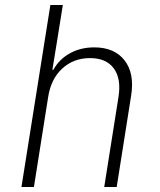

<svg xmlns="http://www.w3.org/2000/svg" viewBox="-20 -750 640 770"><path d="M66 0 182 -730H232L208 -580L190 -470H194Q217 -512 260 -536Q303 -560 358 -560Q439 -560 479.5 -508Q520 -456 506 -367L448 0H398L455 -360Q467 -434 436.5 -475.5Q406 -517 341 -517Q275 -517 229.5 -475Q184 -433 173 -360L116 0Z"/></svg>

Font: NKDuy Mono Thin
Style: Italic
Weight: 100
Italic angle: -9°
Monospace: yes
Designer: NKDuy
Foundry: NKDuy
Version: Version 2.251; ttfautohint (v1.8.4.7-5d5b)